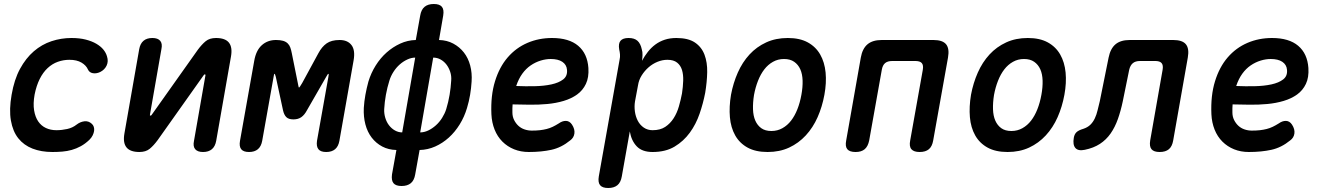

<svg xmlns="http://www.w3.org/2000/svg" viewBox="-20 -750 6640 960"><path d="M38 -276Q51 -352 80 -405.5Q109 -459 149 -493.5Q189 -528 237.5 -544Q286 -560 337 -560Q378 -560 409 -552Q440 -544 462 -531Q484 -518 497 -502Q510 -486 515 -468Q523 -443 513 -422Q503 -401 481 -390Q462 -381 444.5 -384Q427 -387 420 -402Q411 -423 387.5 -437Q364 -451 327 -451Q297 -451 269 -441Q241 -431 218 -409.5Q195 -388 178.5 -355Q162 -322 153 -277Q145 -232 150.5 -198.5Q156 -165 171 -143Q186 -121 209.5 -110Q233 -99 262 -99Q289 -99 316 -105Q343 -111 363 -127Q381 -141 402 -143.5Q423 -146 439 -131Q446 -125 449 -115.5Q452 -106 450.5 -95.5Q449 -85 443.5 -73.5Q438 -62 427 -51Q406 -31 384 -19Q362 -7 339 -0.5Q316 6 291.5 8Q267 10 242 10Q186 10 142.5 -7Q99 -24 71.5 -58.5Q44 -93 34.5 -147.5Q25 -202 38 -276Z M602 -82 676 -504Q681 -532 697.5 -546Q714 -560 742 -560Q769 -560 781 -546Q793 -532 787 -504L730 -178Q729 -175 729.5 -173.5Q730 -172 733 -172Q735 -172 736.5 -173.5Q738 -175 740 -178L969 -501Q989 -528 1008.5 -544Q1028 -560 1060 -560Q1106 -560 1124.5 -537Q1143 -514 1135 -468L1061 -46Q1056 -18 1039.5 -4Q1023 10 995 10Q968 10 956 -4Q944 -18 950 -46L1007 -372Q1008 -375 1007 -376.5Q1006 -378 1004 -378Q1002 -378 1000.5 -376.5Q999 -375 997 -372L768 -49Q748 -22 728.5 -6Q709 10 677 10Q631 10 612.5 -13Q594 -36 602 -82Z M1677 -46Q1672 -18 1655.5 -4Q1639 10 1611 10Q1583 10 1572 -4Q1561 -18 1565 -46L1622 -366Q1625 -380 1622 -381Q1619 -381 1611 -366L1515 -199Q1503 -176 1487 -164.5Q1471 -153 1447 -153Q1423 -153 1411.5 -164.5Q1400 -176 1395 -199L1359 -366Q1355 -381 1352.5 -381Q1350 -381 1348 -366L1291 -46Q1286 -18 1269.5 -4Q1253 10 1225 10Q1197 10 1186 -4Q1175 -18 1180 -46L1251 -445Q1260 -498 1289 -524Q1318 -550 1360 -550Q1381 -550 1395 -546Q1409 -542 1418 -533.5Q1427 -525 1431.5 -512.5Q1436 -500 1439 -484L1469 -335Q1473 -312 1475 -312Q1475 -312 1476 -313Q1478 -313 1491 -335L1572 -484Q1589 -516 1613 -533Q1637 -550 1678 -550Q1718 -550 1737.5 -524.5Q1757 -499 1748 -448Z M2056 122Q2051 152 2034 166Q2017 180 1988 180Q1959 180 1947.5 166Q1936 152 1940 122L1962 0Q1922 -1 1891 -17.5Q1860 -34 1838.5 -62Q1817 -90 1807 -128Q1797 -166 1799 -210Q1801 -243 1807 -276Q1813 -309 1822 -342Q1835 -385 1858.5 -422.5Q1882 -460 1913 -487.5Q1944 -515 1981 -532Q2018 -549 2059 -550L2081 -672Q2086 -702 2103 -716Q2120 -730 2149 -730Q2178 -730 2189.5 -716Q2201 -702 2196 -672L2175 -550Q2215 -549 2246.5 -532Q2278 -515 2299.5 -487.5Q2321 -460 2331 -422.5Q2341 -385 2338 -342Q2336 -309 2330.5 -276Q2325 -243 2315 -210Q2302 -166 2278.5 -128Q2255 -90 2224 -62Q2193 -34 2156 -17.5Q2119 -1 2078 0ZM1991 -88 2056 -462Q2037 -462 2016.5 -452.5Q1996 -443 1978.5 -427.5Q1961 -412 1947.5 -391Q1934 -370 1927 -347Q1916 -312 1909.5 -276Q1903 -240 1901 -204Q1900 -182 1906.5 -160.5Q1913 -139 1925.5 -123Q1938 -107 1955 -97.5Q1972 -88 1991 -88ZM2146 -462 2081 -88Q2101 -88 2121 -97.5Q2141 -107 2159 -123Q2177 -139 2190.5 -160.5Q2204 -182 2211 -204Q2222 -240 2228 -276Q2234 -312 2236 -347Q2238 -370 2231 -391Q2224 -412 2212 -427.5Q2200 -443 2183 -452.5Q2166 -462 2146 -462Z M2840 -127Q2855 -104 2852 -82.5Q2849 -61 2831 -48Q2787 -12 2737 -1Q2687 10 2624 10Q2584 10 2550.5 -3.5Q2517 -17 2492 -42Q2467 -67 2453 -102Q2439 -137 2437 -179Q2433 -272 2455 -343.5Q2477 -415 2518.5 -463Q2560 -511 2617 -535.5Q2674 -560 2740 -560Q2825 -560 2871 -521Q2917 -482 2922 -410Q2925 -363 2909.5 -330.5Q2894 -298 2865.5 -277.5Q2837 -257 2798.5 -245.5Q2760 -234 2717 -230Q2674 -226 2629 -226.5Q2584 -227 2543 -228Q2542 -219 2542 -209V-188Q2542 -167 2550.5 -150Q2559 -133 2572 -121Q2585 -109 2602.5 -103Q2620 -97 2639 -97Q2662 -97 2679.5 -99Q2697 -101 2713 -105Q2729 -109 2743.5 -116Q2758 -123 2774 -133Q2792 -146 2810 -145.5Q2828 -145 2840 -127ZM2561 -320Q2607 -318 2653.5 -319Q2700 -320 2737 -328Q2774 -336 2796 -353Q2818 -370 2815 -401Q2814 -414 2808 -424Q2802 -434 2791.5 -441Q2781 -448 2766.5 -451.5Q2752 -455 2734 -455Q2709 -455 2683 -447Q2657 -439 2633.5 -423Q2610 -407 2591.5 -381.5Q2573 -356 2561 -320Z M3190 -446Q3203 -470 3219.5 -491Q3236 -512 3257 -527.5Q3278 -543 3304 -551.5Q3330 -560 3362 -560Q3421 -560 3454.5 -537.5Q3488 -515 3502.5 -476.5Q3517 -438 3516 -389Q3515 -340 3506 -286Q3496 -234 3478 -181.5Q3460 -129 3429 -86.5Q3398 -44 3353 -17Q3308 10 3243 10Q3191 10 3164 -18Q3137 -46 3129 -93L3089 132Q3084 162 3067 176Q3050 190 3021 190Q2992 190 2980.5 176Q2969 162 2974 132L3078 -452Q3081 -465 3080 -477.5Q3079 -490 3076 -503Q3071 -532 3082.5 -546Q3094 -560 3123 -560Q3152 -560 3167.5 -546Q3183 -532 3189 -503Q3193 -491 3192.5 -474.5Q3192 -458 3190 -446ZM3317 -451Q3292 -451 3267.5 -441Q3243 -431 3223 -413.5Q3203 -396 3188.5 -373Q3174 -350 3170 -323L3155 -243Q3151 -218 3154.5 -192.5Q3158 -167 3169 -146Q3180 -125 3199 -112Q3218 -99 3243 -99Q3281 -99 3306 -115.5Q3331 -132 3348 -158.5Q3365 -185 3374.5 -218Q3384 -251 3390 -283Q3395 -316 3396 -346.5Q3397 -377 3390 -400Q3383 -423 3365.5 -437Q3348 -451 3317 -451Z M3818 10Q3758 10 3718 -12Q3678 -34 3656 -73Q3634 -112 3629.5 -164Q3625 -216 3635 -276Q3646 -335 3669 -387Q3692 -439 3727.5 -477.5Q3763 -516 3811 -538Q3859 -560 3919 -560Q3979 -560 4019 -538Q4059 -516 4081 -477.5Q4103 -439 4108 -387.5Q4113 -336 4102 -276Q4091 -216 4068 -164Q4045 -112 4009 -73Q3973 -34 3925.5 -12Q3878 10 3818 10ZM3837 -95Q3867 -95 3892 -109Q3917 -123 3935.5 -147Q3954 -171 3967 -204Q3980 -237 3987 -276Q3994 -314 3993 -347Q3992 -380 3981.5 -403.5Q3971 -427 3951 -441Q3931 -455 3900 -455Q3870 -455 3845 -441Q3820 -427 3801.5 -403Q3783 -379 3770 -346Q3757 -313 3750 -275Q3744 -237 3745 -204Q3746 -171 3756.5 -147Q3767 -123 3786.5 -109Q3806 -95 3837 -95Z M4258 10Q4228 10 4216.5 -4Q4205 -18 4211 -48L4284 -462Q4292 -507 4317.5 -528.5Q4343 -550 4389 -550H4647Q4693 -550 4710.5 -528.5Q4728 -507 4720 -462L4646 -48Q4641 -18 4624.5 -4Q4608 10 4578 10Q4549 10 4537 -4Q4525 -18 4531 -48L4594 -401Q4598 -424 4589 -434.5Q4580 -445 4557 -445H4441Q4418 -445 4405.5 -434.5Q4393 -424 4389 -401L4326 -48Q4320 -18 4303.5 -4Q4287 10 4258 10Z M5018 10Q4958 10 4918 -12Q4878 -34 4856 -73Q4834 -112 4829.5 -164Q4825 -216 4835 -276Q4846 -335 4869 -387Q4892 -439 4927.5 -477.5Q4963 -516 5011 -538Q5059 -560 5119 -560Q5179 -560 5219 -538Q5259 -516 5281 -477.5Q5303 -439 5308 -387.5Q5313 -336 5302 -276Q5291 -216 5268 -164Q5245 -112 5209 -73Q5173 -34 5125.5 -12Q5078 10 5018 10ZM5037 -95Q5067 -95 5092 -109Q5117 -123 5135.5 -147Q5154 -171 5167 -204Q5180 -237 5187 -276Q5194 -314 5193 -347Q5192 -380 5181.5 -403.5Q5171 -427 5151 -441Q5131 -455 5100 -455Q5070 -455 5045 -441Q5020 -427 5001.5 -403Q4983 -379 4970 -346Q4957 -313 4950 -275Q4944 -237 4945 -204Q4946 -171 4956.5 -147Q4967 -123 4986.5 -109Q5006 -95 5037 -95Z M5523 -462Q5532 -507 5557.5 -528.5Q5583 -550 5629 -550H5846Q5892 -550 5909.5 -528.5Q5927 -507 5919 -462L5846 -48Q5841 -18 5824.5 -4Q5808 10 5778 10Q5749 10 5737.5 -4Q5726 -18 5731 -48L5793 -401Q5797 -424 5788 -434.5Q5779 -445 5757 -445H5680Q5657 -445 5644 -434Q5631 -423 5626 -401L5594 -244Q5584 -196 5569.5 -155Q5555 -114 5533 -82.5Q5511 -51 5479.5 -30.5Q5448 -10 5404 -1Q5371 6 5357 -10Q5343 -26 5349 -61Q5352 -79 5362.5 -89Q5373 -99 5397 -106Q5418 -113 5431.5 -126Q5445 -139 5454 -158Q5463 -177 5468 -199Q5473 -221 5479 -244Z M6440 -127Q6455 -104 6452 -82.5Q6449 -61 6431 -48Q6387 -12 6337 -1Q6287 10 6224 10Q6184 10 6150.5 -3.5Q6117 -17 6092 -42Q6067 -67 6053 -102Q6039 -137 6037 -179Q6033 -272 6055 -343.5Q6077 -415 6118.5 -463Q6160 -511 6217 -535.5Q6274 -560 6340 -560Q6425 -560 6471 -521Q6517 -482 6522 -410Q6525 -363 6509.5 -330.5Q6494 -298 6465.5 -277.5Q6437 -257 6398.5 -245.5Q6360 -234 6317 -230Q6274 -226 6229 -226.5Q6184 -227 6143 -228Q6142 -219 6142 -209V-188Q6142 -167 6150.5 -150Q6159 -133 6172 -121Q6185 -109 6202.5 -103Q6220 -97 6239 -97Q6262 -97 6279.5 -99Q6297 -101 6313 -105Q6329 -109 6343.5 -116Q6358 -123 6374 -133Q6392 -146 6410 -145.5Q6428 -145 6440 -127ZM6161 -320Q6207 -318 6253.5 -319Q6300 -320 6337 -328Q6374 -336 6396 -353Q6418 -370 6415 -401Q6414 -414 6408 -424Q6402 -434 6391.5 -441Q6381 -448 6366.5 -451.5Q6352 -455 6334 -455Q6309 -455 6283 -447Q6257 -439 6233.5 -423Q6210 -407 6191.5 -381.5Q6173 -356 6161 -320Z"/></svg>

Font: Maple Mono NL SemiBold
Style: Italic
Weight: 600
Italic angle: -10°
Monospace: yes
Designer: subframe7536
Version: Version 7.000